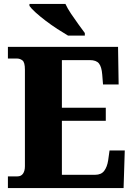

<svg xmlns="http://www.w3.org/2000/svg" viewBox="-20 -951 674 971"><path d="M20 0V-59H68Q87 -59 96.5 -73Q106 -87 106 -110V-599Q106 -636 93.5 -645.5Q81 -655 66 -655H20V-714H577L580 -524H501L497 -574Q494 -613 480.5 -630Q467 -647 434 -647H293V-406H515V-340H293V-67H461Q492 -67 507 -87Q522 -107 527 -140L534 -190H611L605 0ZM324 -771Q300 -785 270 -804.5Q240 -824 211 -846Q182 -868 160 -888Q138 -908 129 -921V-931H311Q321 -909 339 -882Q357 -855 376 -829Q395 -803 409 -784V-771Z"/></svg>

Font: Noto Serif Armenian SemiCondensed Black
Style: Regular
Weight: 900
Width: 4
Designer: Monotype Design Team
Foundry: Monotype Imaging Inc.
Version: Version 2.008; ttfautohint (v1.8.4.7-5d5b)